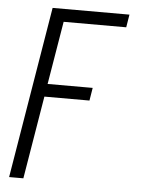

<svg xmlns="http://www.w3.org/2000/svg" viewBox="-53 -572 605 819"><g transform="rotate(5 250.0 -162.5)"><path d="M17 205 139 -530H468L459 -475H191L146 -205H339L330 -150H137L78 205Z"/></g></svg>

Font: Iosevka Slab Light
Style: Italic
Weight: 300
Italic angle: -9°
Monospace: yes
Designer: Belleve Invis
Foundry: Belleve Invis
Version: Version 11.1.1; ttfautohint (v1.8.3)